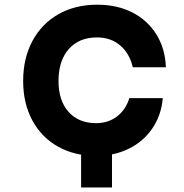

<svg xmlns="http://www.w3.org/2000/svg" viewBox="-20 -652 790 826"><path d="M79.6 -303.6Q79.6 -401.2 119.4 -475.5Q159.2 -549.8 231.2 -590.8Q303.1 -631.8 398.3 -631.8Q484.3 -631.8 549.9 -598.1Q615.5 -564.4 653.1 -503.5Q690.7 -442.7 693.7 -362.7H551.3Q537.3 -422.5 496.9 -456.7Q456.5 -491 397 -491Q320.1 -491 275.9 -440.9Q231.7 -390.7 231.7 -303.6Q231.7 -219.1 275.1 -170.6Q318.4 -122.2 393.6 -122.2Q445.2 -122.2 482.9 -150.7Q520.6 -179.3 536.6 -229.8H680.3Q673.9 -156.1 635.5 -99.7Q597.1 -43.3 534.3 -12.3Q471.5 18.6 393.8 18.6Q299.9 18.6 228.7 -21.7Q157.5 -62 118.6 -135Q79.6 -208 79.6 -303.6ZM328.9 -10H461.8V154.6H328.9Z"/></svg>

Font: Martian Mono VF sWd Rg
Style: Regular
Weight: 400
Width: 6
Monospace: yes
Designer: Roman Shamin
Foundry: Evil Martians
Version: Version 1.100